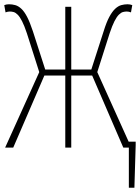

<svg xmlns="http://www.w3.org/2000/svg" viewBox="-20 -692 656 900"><path d="M584 188V0H558L412 -338H314V0H286V-338H188L42 0H4L164 -354L106 -536Q94 -572 83.5 -592.5Q73 -613 63 -623Q53 -633 44 -635.5Q35 -638 26 -638Q21 -638 16 -637Q11 -636 6 -634L0 -668Q5 -670 10.5 -671Q16 -672 22 -672Q37 -672 51.5 -668Q66 -664 80 -651Q94 -638 107 -613Q120 -588 134 -546L192 -366H286V-660H314V-366H408L466 -546Q479 -588 492.5 -613Q506 -638 520 -651Q534 -664 548.5 -668Q563 -672 578 -672Q584 -672 589.5 -671Q595 -670 600 -668L594 -634Q589 -636 584 -637Q579 -638 574 -638Q565 -638 556 -635.5Q547 -633 537 -623Q527 -613 516.5 -592.5Q506 -572 494 -536L436 -354L583 -28H616V-12L610 188Z"/></svg>

Font: Source Code Pro ExtraLight
Style: Regular
Weight: 200
Monospace: yes
Designer: Paul D. Hunt, Teo Tuominen
Foundry: Adobe Systems Incorporated
Version: Version 2.030;PS 1.000;hotconv 16.6.51;makeotf.lib2.5.65220